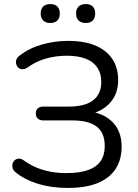

<svg xmlns="http://www.w3.org/2000/svg" viewBox="-20 -915 680 944"><path d="M312 9Q233 9 167.5 -11Q102 -31 58 -67Q46 -76 42.5 -87Q39 -98 41.5 -109Q44 -120 52 -127Q60 -134 71.5 -135Q83 -136 96 -127Q125 -106 157.5 -92Q190 -78 227.5 -71Q265 -64 307 -64Q372 -64 413.5 -79Q455 -94 475 -123.5Q495 -153 495 -197Q495 -262 455.5 -292.5Q416 -323 335 -323H193Q176 -323 166 -332Q156 -341 156 -357Q156 -374 166 -382.5Q176 -391 193 -391H319Q398 -391 438 -422Q478 -453 478 -513Q478 -553 459 -582Q440 -611 402.5 -626Q365 -641 308 -641Q255 -641 205.5 -627Q156 -613 114 -582Q101 -574 89.5 -574.5Q78 -575 70 -582.5Q62 -590 59.5 -601Q57 -612 61 -623Q65 -634 77 -642Q125 -679 187.5 -696.5Q250 -714 314 -714Q397 -714 451.5 -690Q506 -666 533.5 -623Q561 -580 561 -521Q561 -455 522.5 -411Q484 -367 418 -353V-367Q492 -358 535 -313Q578 -268 578 -194Q578 -131 549 -85.5Q520 -40 461.5 -15.5Q403 9 312 9ZM402 -802Q379 -802 366.5 -814Q354 -826 354 -849Q354 -871 366.5 -883Q379 -895 402 -895Q424 -895 436 -883Q448 -871 448 -849Q448 -826 436 -814Q424 -802 402 -802ZM227 -802Q205 -802 192.5 -814Q180 -826 180 -849Q180 -871 192.5 -883Q205 -895 227 -895Q250 -895 262 -883Q274 -871 274 -849Q274 -826 262 -814Q250 -802 227 -802Z"/></svg>

Font: Nunito
Style: Regular
Weight: 400
Designer: Vernon Adams
Foundry: Vernon Adams
Version: Version 3.602